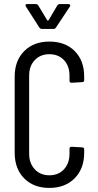

<svg xmlns="http://www.w3.org/2000/svg" viewBox="-20 -913 480 942"><path d="M52 -164V-537Q52 -615 98.5 -662Q145 -709 222 -709Q300 -709 346.5 -662.5Q393 -616 393 -537V-520Q393 -510 383 -510L331 -507Q321 -507 321 -517V-542Q321 -589 294 -618Q267 -647 222 -647Q178 -647 150.5 -618Q123 -589 123 -542V-159Q123 -112 150.5 -82.5Q178 -53 222 -53Q267 -53 294 -82.5Q321 -112 321 -159V-183Q321 -193 331 -193L383 -190Q393 -190 393 -180V-164Q393 -85 346 -38Q299 9 222 9Q145 9 98.5 -38Q52 -85 52 -164ZM105 -887Q105 -893 113 -893H156Q163 -893 168 -886L212 -813Q213 -812 215 -812Q217 -812 218 -813L261 -886Q266 -893 273 -893H316Q322 -893 324 -889.5Q326 -886 323 -881L254 -777Q250 -771 242 -771H185Q178 -771 173 -778L107 -881Q105 -885 105 -887Z"/></svg>

Font: Barlow Condensed
Style: Regular
Weight: 400
Width: 3
Designer: Jeremy Tribby
Foundry: Tribby Type
Version: Version 1.500